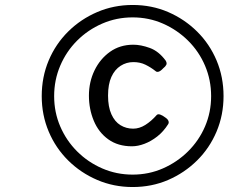

<svg xmlns="http://www.w3.org/2000/svg" viewBox="-20 -818 945 773"><path d="M514 -65Q438 -65 371.5 -93.5Q305 -122 254.5 -172Q204 -222 176 -288.5Q148 -355 148 -431Q148 -508 176 -574.5Q204 -641 254.5 -691Q305 -741 371.5 -769.5Q438 -798 514 -798Q591 -798 657 -769.5Q723 -741 773.5 -691Q824 -641 852 -574.5Q880 -508 880 -431Q880 -355 852 -288.5Q824 -222 773.5 -172Q723 -122 657 -93.5Q591 -65 514 -65ZM514 -115Q579 -115 636 -140Q693 -165 737 -208.5Q781 -252 805.5 -309Q830 -366 830 -431Q830 -496 805.5 -553.5Q781 -611 737 -654.5Q693 -698 636 -723Q579 -748 514 -748Q449 -748 391.5 -723Q334 -698 290.5 -654.5Q247 -611 222.5 -553.5Q198 -496 198 -431Q198 -366 222.5 -309Q247 -252 290.5 -208.5Q334 -165 391.5 -140Q449 -115 514 -115ZM511 -229Q455 -229 416 -257Q377 -285 357.5 -332Q338 -379 338 -433Q338 -488 360.5 -534.5Q383 -581 423 -609.5Q463 -638 517 -638Q547 -638 583 -625Q619 -612 647 -574Q653 -564 649.5 -557Q646 -550 637 -543Q627 -532 619 -529.5Q611 -527 606 -532Q587 -547 565.5 -557.5Q544 -568 517 -568Q489 -568 465.5 -553Q442 -538 428.5 -508.5Q415 -479 415 -433Q415 -388 428.5 -358Q442 -328 465 -314Q488 -300 516 -300Q541 -300 565 -315Q589 -330 611 -355Q616 -360 625.5 -356.5Q635 -353 644 -346Q655 -339 658 -331.5Q661 -324 657 -318Q638 -288 613 -268.5Q588 -249 561.5 -239Q535 -229 511 -229Z"/></svg>

Font: Playwrite DK Uloopet
Style: Regular
Weight: 400
Designer: Veronika Burian, José Scaglione
Foundry: TypeTogether
Version: Version 1.002